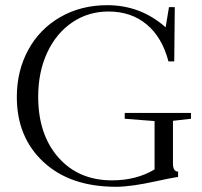

<svg xmlns="http://www.w3.org/2000/svg" viewBox="-20 -696 768 729"><path d="M420.4 13.2Q246.6 13.2 145.3 -80.8Q43.9 -174.8 43.9 -327.6Q43.9 -427.2 87.4 -506.8Q130.9 -586.4 209.2 -631.3Q287.6 -676.3 387.2 -676.3Q514.2 -676.3 608.9 -592.3L621.6 -668.9H643.6L641.6 -462.9H619.6Q595.7 -554.2 536.9 -603.3Q478 -652.3 392.1 -652.3Q315.4 -652.3 254.4 -611.1Q193.4 -569.8 159.2 -496.1Q125 -422.4 125 -329.1Q125 -185.1 201.7 -98.1Q278.3 -11.2 405.3 -11.2Q497.6 -11.2 566.9 -52.7V-236.3L453.6 -245.1V-267.1H705.1V-245.1L636.7 -237.3V-75.7Q636.7 -44.4 656.2 -44.4V-24.4Q622.6 -19 572.3 -7.8Q477.1 13.2 420.4 13.2Z"/></svg>

Font: Elstob Light
Style: Regular
Weight: 300
Designer: Peter S. Baker
Version: Version 1.015